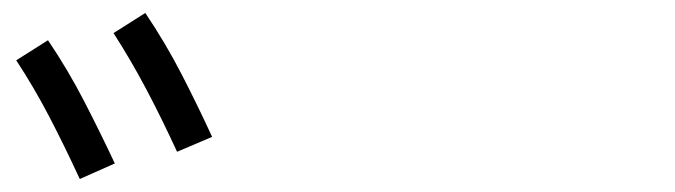

<svg xmlns="http://www.w3.org/2000/svg" viewBox="-20 -876 1040 296"><path d="M253 -642Q229 -694 205.5 -738.5Q182 -783 155 -825L204 -856Q235 -810 260 -761.5Q285 -713 307 -665ZM103 -600Q79 -652 55.5 -697Q32 -742 5 -783L54 -814Q85 -768 110 -719.5Q135 -671 157 -624Z"/></svg>

Font: Murecho
Style: Regular
Weight: 400
Designer: Neil Summerour
Foundry: Positype
Version: Version 1.010; ttfautohint (v1.8.3)